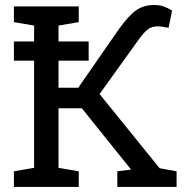

<svg xmlns="http://www.w3.org/2000/svg" viewBox="-20 -736 749 756"><path d="M34.7 0V-61.5L114.3 -75.2V-635.3L34.7 -648.9V-710.9H290V-648.9L210.4 -635.3V-390.6H288.1L448.7 -622.1Q488.3 -676.8 517.6 -696.5Q546.9 -716.3 585.4 -716.3Q608.4 -716.3 624.3 -710.7Q640.1 -705.1 657.7 -694.3L643.6 -626.5Q630.4 -628.9 620.4 -630.6Q610.4 -632.3 600.6 -632.3Q577.6 -632.3 561.8 -620.1Q545.9 -607.9 524.9 -578.6L372.1 -365.7L608.4 -73.7L675.3 -61.5V0H441.9V-61.5L496.1 -68.4L494.1 -70.8L302.2 -309.6H210.4V-75.2L290 -61.5V0ZM34.7 -497.1V-572.8H329.1V-497.1Z"/></svg>

Font: Roboto Slab LO
Style: Regular
Weight: 400
Designer: Google
Version: Version 2.000